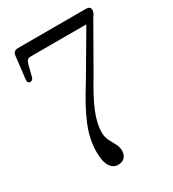

<svg xmlns="http://www.w3.org/2000/svg" viewBox="-174 -795 809 900"><g transform="rotate(-30 231.0 -345.5)"><path d="M247.5 -40.5Q247.5 -18 235 -4.5Q222.5 9 199 9Q172.5 9 156.5 -16.5Q140.5 -42 140.5 -93Q140.5 -161.5 169.5 -232.2Q198.5 -303 257.5 -396.5L398.5 -636H98.5Q85.5 -636 79.5 -630Q73.5 -624 70 -611.5L54 -549.5Q50 -533.5 36.5 -533.5Q20.5 -534 23 -555.5L37 -674Q39.5 -700 66 -700H433Q457 -700 457 -680.5Q457 -673.5 454.2 -666.5Q451.5 -659.5 443 -648L305.5 -407.5Q256 -326.5 231.8 -267.8Q207.5 -209 207.5 -160.5Q207.5 -135.5 217.5 -115.8Q227.5 -96 237.5 -78Q247.5 -60 247.5 -40.5Z"/></g></svg>

Font: Fraunces 72pt Soft Light
Style: Regular
Weight: 300
Version: Version 1.000;[b76b70a41]